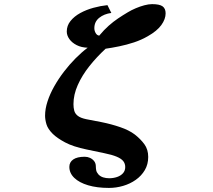

<svg xmlns="http://www.w3.org/2000/svg" viewBox="-20 -799 1040 938"><path d="M523.9 -735.8Q488.3 -731 464.6 -711.9Q440.9 -692.9 440.9 -661.1Q440.9 -648.4 447.5 -637.2Q454.1 -626 464.8 -625Q488.3 -653.3 511 -673.3Q533.7 -693.4 556.9 -709Q580.1 -724.6 604 -738.8Q621.6 -749.5 642.8 -758.5Q664.1 -767.6 685.1 -773.2Q706.1 -778.8 723.1 -778.8Q759.3 -778.8 774.2 -768.1Q789.1 -757.3 789.1 -733.9Q789.1 -705.6 768.1 -676.5Q747.1 -647.5 702.1 -622.1Q670.9 -604 634.8 -592Q598.6 -580.1 563 -572.8Q527.3 -565.4 496.1 -561Q452.1 -520.5 416.5 -475.6Q380.9 -430.7 359.9 -383.5Q338.9 -336.4 338.9 -290Q338.9 -272.5 342.8 -258.1Q346.7 -243.7 359.9 -233.2Q373 -222.7 400.9 -216.8L477.1 -202.1Q524.9 -192.4 567.6 -177.7Q610.4 -163.1 638.2 -142.1Q666.5 -120.1 685.3 -94.5Q704.1 -68.8 704.1 -32.2Q704.1 3.9 687.5 32Q670.9 60.1 643.3 79.6Q615.7 99.1 581.5 109.1Q547.4 119.1 512.2 119.1Q454.1 119.1 410.6 106.2Q367.2 93.3 343 70.1Q318.8 46.9 318.8 16.1Q318.8 -6.8 337.9 -20Q356.9 -33.2 394 -33.2Q407.7 -33.2 419.9 -27.6Q432.1 -22 440.2 -11.5Q448.2 -1 448.2 14.2Q448.2 22.9 450 32.7Q451.7 42.5 460.9 53.2Q470.7 63.5 484.4 67.6Q498 71.8 513.2 71.8Q533.7 71.8 551.8 65.7Q569.8 59.6 580.8 47.4Q591.8 35.2 591.8 17.1Q591.8 0.5 582.3 -11.7Q572.8 -23.9 550.3 -33.4Q527.8 -43 488.8 -50.8L402.8 -68.8Q336.9 -82.5 298.1 -103.3Q259.3 -124 237.8 -145Q213.9 -168.9 207 -191.7Q200.2 -214.4 200.2 -233.9Q200.2 -267.1 212.2 -303.7Q224.1 -340.3 245.1 -377.4Q266.1 -414.6 292.7 -449.2Q319.3 -483.9 349.1 -513.9Q378.9 -543.9 408.2 -565.9Q377.4 -566.9 354.5 -578.6Q331.5 -590.3 318.8 -608.2Q306.2 -626 306.2 -645Q306.2 -673.8 324.5 -696.5Q342.8 -719.2 372.3 -735.4Q401.9 -751.5 436.8 -761Q471.7 -770.5 504.9 -773.9Z"/></svg>

Font: BIZ UDPMincho
Style: Bold
Weight: 700
Designer: TypeBank Co., Ltd.
Foundry: Morisawa Inc.
Version: Version 1.06